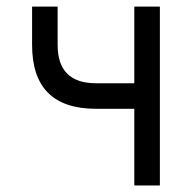

<svg xmlns="http://www.w3.org/2000/svg" viewBox="-20 -567 587 587"><path d="M78.1 -429.7V-546.9H156.2V-429.7Q156.2 -312.5 273.4 -312.5H390.6V-546.9H468.8V0H390.6V-234.4H273.4Q78.1 -234.4 78.1 -429.7Z"/></svg>

Font: Luculent
Style: Regular
Weight: 400
Monospace: yes
Designer: Andrew Kensler
Version: Version 1.0.0-845fa02f9341